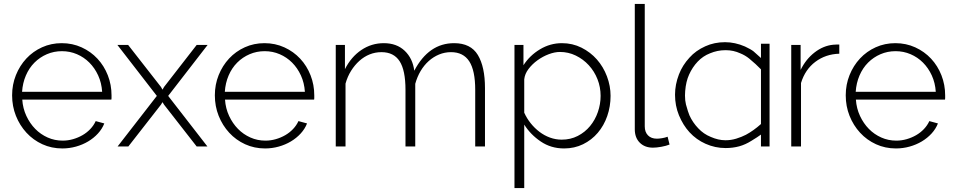

<svg xmlns="http://www.w3.org/2000/svg" viewBox="-20 -750 4891 983"><path d="M299 10Q244 10 197 -11.5Q150 -33 115.5 -70.5Q81 -108 61.5 -157Q42 -206 42 -262Q42 -317 61.5 -365.5Q81 -414 115 -450.5Q149 -487 195.5 -508Q242 -529 296 -529Q351 -529 398 -507.5Q445 -486 479 -449.5Q513 -413 532 -364.5Q551 -316 551 -262Q551 -257 551 -249.5Q551 -242 550 -240H94Q97 -195 115 -156.5Q133 -118 160.5 -90Q188 -62 224 -46Q260 -30 301 -30Q328 -30 354 -37.5Q380 -45 402.5 -58Q425 -71 442.5 -89.5Q460 -108 470 -130L514 -118Q503 -90 481.5 -66.5Q460 -43 431.5 -26Q403 -9 369 0.5Q335 10 299 10ZM503 -280Q500 -326 482.5 -364Q465 -402 437.5 -429.5Q410 -457 374 -472.5Q338 -488 297 -488Q256 -488 220 -472.5Q184 -457 156.5 -429.5Q129 -402 112.5 -363.5Q96 -325 93 -280Z M636 -520 804 -305 812 -291 820 -305 987 -520H1043L841 -259L1042 0H987L820 -214L812 -227L804 -214L637 0H582L783 -259L581 -520Z M1337 10Q1282 10 1235 -11.5Q1188 -33 1153.5 -70.5Q1119 -108 1099.5 -157Q1080 -206 1080 -262Q1080 -317 1099.5 -365.5Q1119 -414 1153 -450.5Q1187 -487 1233.5 -508Q1280 -529 1334 -529Q1389 -529 1436 -507.5Q1483 -486 1517 -449.5Q1551 -413 1570 -364.5Q1589 -316 1589 -262Q1589 -257 1589 -249.5Q1589 -242 1588 -240H1132Q1135 -195 1153 -156.5Q1171 -118 1198.5 -90Q1226 -62 1262 -46Q1298 -30 1339 -30Q1366 -30 1392 -37.5Q1418 -45 1440.5 -58Q1463 -71 1480.5 -89.5Q1498 -108 1508 -130L1552 -118Q1541 -90 1519.5 -66.5Q1498 -43 1469.5 -26Q1441 -9 1407 0.5Q1373 10 1337 10ZM1541 -280Q1538 -326 1520.5 -364Q1503 -402 1475.5 -429.5Q1448 -457 1412 -472.5Q1376 -488 1335 -488Q1294 -488 1258 -472.5Q1222 -457 1194.5 -429.5Q1167 -402 1150.5 -363.5Q1134 -325 1131 -280Z M2463 0H2413V-290Q2413 -389 2382.5 -436Q2352 -483 2289 -483Q2257 -483 2228 -471Q2199 -459 2175 -437.5Q2151 -416 2133.5 -386.5Q2116 -357 2106 -321V0H2056V-290Q2056 -390 2026 -436.5Q1996 -483 1933 -483Q1901 -483 1872.5 -471.5Q1844 -460 1820 -438.5Q1796 -417 1777.5 -387.5Q1759 -358 1749 -322V0H1699V-520H1746V-396Q1778 -459 1830 -494Q1882 -529 1945 -529Q2011 -529 2052 -490Q2093 -451 2101 -388Q2175 -529 2305 -529Q2390 -529 2426.5 -468.5Q2463 -408 2463 -299Z M2868 10Q2801 10 2748.5 -25.5Q2696 -61 2664 -112V213H2614V-520H2660V-416Q2692 -466 2744.5 -497.5Q2797 -529 2857 -529Q2911 -529 2957 -506Q3003 -483 3036 -445.5Q3069 -408 3087.5 -359Q3106 -310 3106 -259Q3106 -205 3089 -156Q3072 -107 3040.5 -70Q3009 -33 2965 -11.5Q2921 10 2868 10ZM2856 -35Q2901 -35 2938 -54Q2975 -73 3001 -104.5Q3027 -136 3041 -176.5Q3055 -217 3055 -259Q3055 -304 3039 -344.5Q3023 -385 2994.5 -416Q2966 -447 2928 -465.5Q2890 -484 2847 -484Q2820 -484 2789.5 -472.5Q2759 -461 2732 -441.5Q2705 -422 2686 -397Q2667 -372 2664 -344V-173Q2677 -144 2697 -119Q2717 -94 2742 -75Q2767 -56 2796 -45.5Q2825 -35 2856 -35Z M3230 -730H3281V-103Q3281 -74 3297.5 -57Q3314 -40 3343 -40Q3354 -40 3369.5 -42.5Q3385 -45 3398 -50L3408 -10Q3391 -3 3366 1.5Q3341 6 3323 6Q3281 6 3255.5 -19.5Q3230 -45 3230 -88Z M3876 -526H3920V0H3876V-61Q3860 -49 3827 -29Q3797 -10 3765 -1Q3732 8 3695 8Q3641 8 3592 -14Q3545 -35 3510 -73Q3477 -109 3456 -160Q3436 -209 3436 -265Q3436 -317 3456 -369Q3474 -416 3510 -455Q3542 -491 3591 -513Q3637 -534 3692 -534Q3743 -534 3794 -512Q3824 -498 3838 -487Q3871 -457 3876 -453ZM3799 -60Q3838 -81 3876 -115V-395Q3851 -421 3816 -450Q3795 -467 3770 -477Q3735 -493 3697 -493Q3695 -493 3693 -493Q3653 -493 3615 -477Q3579 -463 3552 -434.5Q3525 -406 3508 -368Q3492 -333 3488 -284Q3487 -272 3487 -261Q3487 -235 3492 -215Q3503 -175 3510 -159Q3527 -122 3555 -93Q3582 -64 3619 -49Q3658 -32 3693 -32Q3695 -32 3697 -32Q3722 -32 3749 -40Q3778 -49 3799 -60Z M4277 -475Q4207 -473 4154.5 -433.5Q4102 -394 4081 -325V0H4031V-520H4079V-392Q4106 -447 4150.5 -481.5Q4195 -516 4246 -521Q4256 -522 4264 -522Q4272 -522 4277 -522Z M4567 10Q4512 10 4465 -11.5Q4418 -33 4383.5 -70.5Q4349 -108 4329.5 -157Q4310 -206 4310 -262Q4310 -317 4329.5 -365.5Q4349 -414 4383 -450.5Q4417 -487 4463.5 -508Q4510 -529 4564 -529Q4619 -529 4666 -507.5Q4713 -486 4747 -449.5Q4781 -413 4800 -364.5Q4819 -316 4819 -262Q4819 -257 4819 -249.5Q4819 -242 4818 -240H4362Q4365 -195 4383 -156.5Q4401 -118 4428.5 -90Q4456 -62 4492 -46Q4528 -30 4569 -30Q4596 -30 4622 -37.5Q4648 -45 4670.5 -58Q4693 -71 4710.5 -89.5Q4728 -108 4738 -130L4782 -118Q4771 -90 4749.5 -66.5Q4728 -43 4699.5 -26Q4671 -9 4637 0.5Q4603 10 4567 10ZM4771 -280Q4768 -326 4750.5 -364Q4733 -402 4705.5 -429.5Q4678 -457 4642 -472.5Q4606 -488 4565 -488Q4524 -488 4488 -472.5Q4452 -457 4424.5 -429.5Q4397 -402 4380.5 -363.5Q4364 -325 4361 -280Z"/></svg>

Font: Oxford Sans
Style: Regular
Weight: 300
Designer: Matt McInerney, Pablo Impallari, Rodrigo Fuenzalida
Foundry: Matt McInerney, Pablo Impallari, Rodrigo Fuenzalida
Version: Version 3.000g; ttfautohint (v1.5) -l 8 -r 28 -G 28 -x 14 -D